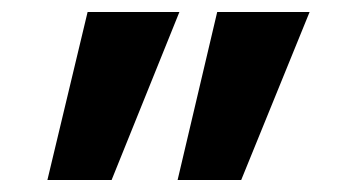

<svg xmlns="http://www.w3.org/2000/svg" viewBox="-20 -540 570 320"><path d="M342 -520H496L382 -240H276ZM126 -520H279L166 -240H59Z"/></svg>

Font: Mplus 1p Bold
Style: Bold
Weight: 700
Version: Version 1.061